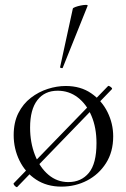

<svg xmlns="http://www.w3.org/2000/svg" viewBox="-20 -751 517 786"><path d="M50.6 14.4Q49.6 16.4 45.2 13.6Q40.8 10.8 37.5 6Q34.2 1.2 36.2 -0.8L422.2 -398.6Q424.2 -400.6 429 -397.8Q433.8 -395 437.1 -391.6Q440.4 -388.2 437.4 -385.2ZM231.4 13Q171.6 13 127.6 -16Q83.6 -45 59.8 -93.5Q36 -142 36 -198Q36 -250 55.2 -288Q74.4 -326 106.2 -350.5Q138 -375 175.4 -387Q212.8 -399 249.2 -399Q310 -399 353.5 -369Q397 -339 420.2 -292Q443.4 -245 443.4 -192.8Q443.4 -129.4 414.1 -83.3Q384.8 -37.2 336.8 -12.1Q288.8 13 231.4 13ZM259.8 -5.6Q312.6 -5.6 343.8 -43.4Q375 -81.2 375 -165Q375 -228.4 354.5 -276.6Q334 -324.8 298.2 -352.2Q262.4 -379.6 216 -379.6Q162.6 -379.6 132.9 -341Q103.2 -302.4 103.2 -228.6Q103.2 -167.8 123 -116.7Q142.8 -65.6 178.2 -35.6Q213.6 -5.6 259.8 -5.6ZM237 -474Q236 -471 230.5 -472.5Q225 -474 226 -476L278.2 -716Q279.4 -719 288.9 -722.5Q298.4 -726 310.7 -728.5Q323 -731 331.8 -731Q340.6 -731 338.6 -727Z"/></svg>

Font: Cormorant Infant Light
Style: Regular
Weight: 300
Designer: Christian Thalmann (Catharsis Fonts)
Foundry: Catharsis Fonts
Version: Version 4.001